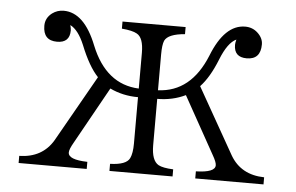

<svg xmlns="http://www.w3.org/2000/svg" viewBox="-42 -569 952 617"><g transform="rotate(5 434.0 -260.0)"><path d="M38.1 -9.8V-32.7Q112.3 -34.2 147 -92.8L268.1 -306.6Q237.8 -338.4 210.9 -405.8Q191.4 -452.6 165 -465.8Q168 -455.1 168 -448.7Q168 -408.7 127 -408.7Q82 -408.7 82 -456.5Q82 -481.4 103 -497.6Q119.6 -509.8 140.1 -509.8Q206.5 -509.8 247.1 -406.7Q295.9 -286.1 401.9 -281.7V-397Q401.9 -445.8 379.9 -457.5Q365.7 -465.8 331.1 -468.8V-491.7H534.7V-468.8Q480.5 -464.4 469.7 -441.9Q463.9 -428.2 463.9 -397V-281.7Q569.8 -286.1 618.7 -406.7Q659.2 -509.8 725.6 -509.8Q749 -509.8 765.6 -494.6Q783.7 -478 783.7 -457.5Q783.7 -408.7 738.8 -408.7Q697.8 -408.7 697.8 -448.7Q697.8 -455.1 700.7 -465.8Q673.3 -453.6 650.9 -397Q627.4 -337.9 597.7 -306.6L718.8 -92.8Q753.4 -34.2 828.1 -32.7V-9.8H607.9V-32.7Q669.9 -34.2 669.9 -57.6Q669.9 -67.9 657.2 -89.8L554.7 -273.9Q513.2 -253.9 463.9 -253.9V-104.5Q463.9 -55.2 486.8 -42Q501 -34.2 534.7 -32.7V-9.8H331.1V-32.7Q383.3 -34.2 394 -56.6Q401.9 -72.8 401.9 -104.5V-253.9Q352.5 -253.9 311 -273.9L208.5 -89.8Q195.8 -67.9 195.8 -57.6Q195.8 -34.2 257.8 -32.7V-9.8Z"/></g></svg>

Font: I.MingCP
Style: Regular
Weight: 400
Designer: I.Font Project
Version: Version 8.000; Sep 06, 2022